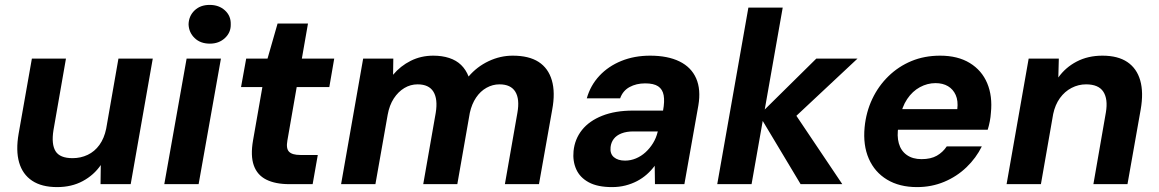

<svg xmlns="http://www.w3.org/2000/svg" viewBox="-20 -751 4728 783"><path d="M213 12Q150 12 111 -14Q72 -40 58 -88.5Q44 -137 56 -206L110 -512H249L198 -220Q189 -163 206.5 -134.5Q224 -106 276 -106Q309 -106 337.5 -119.5Q366 -133 385.5 -160Q405 -187 413 -226L463 -512H603L513 0H390L391 -78Q363 -37 317.5 -12.5Q272 12 213 12Z M650 0 741 -512H881L790 0ZM836 -573Q797 -573 773.5 -596Q750 -619 749 -652Q750 -686 773.5 -708.5Q797 -731 835 -731Q873 -731 897.5 -708.5Q922 -686 921 -652Q922 -619 897.5 -596Q873 -573 836 -573Z M1160 0Q1103 0 1066 -18.5Q1029 -37 1015 -76.5Q1001 -116 1012 -179L1050 -396H963L984 -512H1071L1112 -655H1236L1211 -512H1343L1323 -396H1190L1152 -178Q1146 -145 1159 -132Q1172 -119 1205 -119H1276L1255 0Z M1371 0 1461 -512H1584L1583 -446Q1613 -482 1655 -503Q1697 -524 1747 -524Q1783 -524 1812 -514.5Q1841 -505 1860.5 -486Q1880 -467 1891 -439Q1925 -479 1972.5 -501.5Q2020 -524 2071 -524Q2137 -524 2176.5 -498.5Q2216 -473 2230.5 -423.5Q2245 -374 2232 -304L2178 0H2039L2090 -291Q2100 -347 2081.5 -377Q2063 -407 2017 -407Q1989 -407 1964 -393Q1939 -379 1921.5 -353Q1904 -327 1896 -291L1845 0H1706L1757 -291Q1766 -347 1747.5 -377Q1729 -407 1683 -407Q1654 -407 1629 -392Q1604 -377 1586 -349.5Q1568 -322 1561 -283L1511 0Z M2476 12Q2417 12 2381 -7.5Q2345 -27 2330 -60.5Q2315 -94 2319 -135Q2324 -184 2353.5 -221Q2383 -258 2436 -279Q2489 -300 2562 -300H2684Q2691 -338 2686.5 -362.5Q2682 -387 2664 -399Q2646 -411 2611 -411Q2575 -411 2547.5 -396Q2520 -381 2509 -350H2373Q2388 -403 2424.5 -442Q2461 -481 2514 -502.5Q2567 -524 2631 -524Q2703 -524 2751 -500.5Q2799 -477 2819 -431.5Q2839 -386 2828 -321L2771 0H2651L2650 -75Q2636 -56 2618 -40Q2600 -24 2578 -12.5Q2556 -1 2530.5 5.5Q2505 12 2476 12ZM2529 -96Q2552 -96 2573.5 -105Q2595 -114 2612.5 -130Q2630 -146 2643 -167Q2656 -188 2662 -213L2663 -215H2563Q2535 -215 2514.5 -207Q2494 -199 2483 -184.5Q2472 -170 2470 -151Q2467 -124 2483.5 -110Q2500 -96 2529 -96Z M3245 0 3076 -282 3309 -512H3477L3181 -235L3196 -326L3415 0ZM2905 0 3032 -720H3172L3045 0Z M3720 12Q3648 12 3597.5 -18.5Q3547 -49 3523 -104Q3499 -159 3506 -232Q3512 -294 3537 -347Q3562 -400 3603 -440Q3644 -480 3697 -502Q3750 -524 3814 -524Q3886 -524 3935 -494Q3984 -464 4006 -411.5Q4028 -359 4021 -291Q4020 -274 4016.5 -256Q4013 -238 4008 -222H3603L3618 -306H3884Q3888 -340 3877.5 -363.5Q3867 -387 3846 -399.5Q3825 -412 3795 -412Q3762 -412 3731.5 -395.5Q3701 -379 3679.5 -347Q3658 -315 3649 -266L3644 -236Q3637 -197 3645.5 -166.5Q3654 -136 3678 -119Q3702 -102 3738 -102Q3776 -102 3800.5 -116Q3825 -130 3841 -154H3984Q3961 -107 3921.5 -69Q3882 -31 3830.5 -9.5Q3779 12 3720 12Z M4085 0 4175 -512H4298L4296 -435Q4325 -476 4371 -500Q4417 -524 4476 -524Q4539 -524 4577.5 -498Q4616 -472 4630 -423Q4644 -374 4632 -305L4578 0H4439L4490 -293Q4499 -347 4479.5 -377Q4460 -407 4409 -407Q4378 -407 4350 -392.5Q4322 -378 4302.5 -351Q4283 -324 4275 -286L4225 0Z"/></svg>

Font: DM Sans 12pt ExtraBold
Style: Italic
Weight: 800
Italic angle: -10°
Version: Version 4.004;gftools[0.9.30]